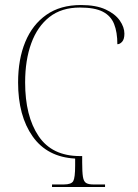

<svg xmlns="http://www.w3.org/2000/svg" viewBox="-20 -744 551 764"><path d="M187 0V-10H234Q264 -10 271.5 -23.5Q279 -37 279 -85V-113Q168 -119 110 -201Q52 -283 52 -416Q52 -508 80.5 -577Q109 -646 164.5 -685Q220 -724 302 -724Q362 -724 400 -706.5Q438 -689 456.5 -662.5Q475 -636 475 -610Q475 -588 466 -578Q457 -568 447 -568Q447 -616 434 -648.5Q421 -681 389 -697.5Q357 -714 298 -714Q225 -714 177 -676.5Q129 -639 104.5 -572Q80 -505 80 -416Q80 -282 133.5 -202.5Q187 -123 298 -123H307V-98Q307 -59 310 -40.5Q313 -22 322.5 -16Q332 -10 352 -10H398V0Z"/></svg>

Font: Noto Serif Display SemiCondensed Thin
Style: Regular
Weight: 100
Width: 4
Designer: Monotype Design Team
Foundry: Monotype Imaging Inc.
Version: Version 2.009